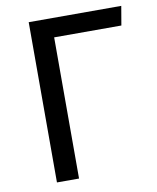

<svg xmlns="http://www.w3.org/2000/svg" viewBox="-79 -751 666 813"><g transform="rotate(-10 254.0 -344.5)"><path d="M195 0H100V-689H498L484 -607H195Z"/></g></svg>

Font: Trujillo
Style: Regular
Weight: 400
Designer: Fira Sans original fonts by bBox Type GmbH, Carrois Corporate GbR, & Edenspiekermann AG / Changes by Cristiano Sobral
Foundry: Fira Sans original fonts by bBox Type GmbH, Carrois Corporate GbR, & Edenspiekermann AG / Changes by Cristiano Sobral
Version: Version 4.301;October 17, 2021;FontCreator 14.0.0.2814 64-bi